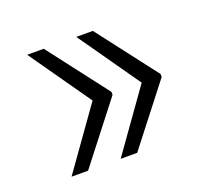

<svg xmlns="http://www.w3.org/2000/svg" viewBox="-77 -553 608 565"><g transform="rotate(-20 226.5 -270.0)"><path d="M109.9 -460.9 253.9 -273.4V-264.2L109.9 -79.1H58.1L192.9 -268.6L58.1 -460.9ZM263.7 -460.9 407.7 -273.4V-264.2L263.7 -79.1H211.9L346.7 -268.6L211.9 -460.9Z"/></g></svg>

Font: Franko
Style: Light
Weight: 300
Designer: Google
Version: Version 1.200310; 2013